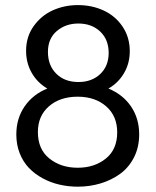

<svg xmlns="http://www.w3.org/2000/svg" viewBox="-20 -718 607 747"><path d="M282.7 8.3Q245.6 8.3 210.9 0.2Q176.3 -7.8 145.8 -24.4Q115.2 -41 92.5 -64.7Q69.8 -88.4 56.6 -121.8Q43.5 -155.3 43.5 -194.8Q43.5 -257.3 75.9 -304.2Q108.4 -351.1 164.1 -373.5Q125 -396.5 103.3 -434.8Q81.5 -473.1 81.5 -520.5Q81.5 -575.2 111.1 -616.5Q140.6 -657.7 185.8 -678Q231 -698.2 283.2 -698.2Q337.9 -698.2 383.5 -677Q429.2 -655.8 457 -614.3Q484.9 -572.8 484.9 -518.6Q484.9 -471.7 462.6 -433.6Q440.4 -395.5 401.9 -373.5Q458.5 -350.1 490 -303.5Q521.5 -256.8 521.5 -195.3Q521.5 -145.5 501.5 -106Q481.4 -66.4 447.5 -41.7Q413.6 -17.1 371.3 -4.4Q329.1 8.3 282.7 8.3ZM285.2 -398.9Q336.9 -398.9 369.9 -429.9Q402.8 -460.9 402.8 -512.2Q402.8 -564 369.9 -595.2Q336.9 -626.5 284.7 -626.5Q235.4 -626.5 200.9 -597.2Q166.5 -567.9 166.5 -516.1Q166.5 -463.4 199 -431.2Q231.4 -398.9 285.2 -398.9ZM436 -203.1Q436 -266.6 393.1 -304.2Q350.1 -341.8 282.2 -341.8Q213.4 -341.8 170.4 -304.4Q127.4 -267.1 127.4 -204.1Q127.4 -137.2 172.1 -101.3Q216.8 -65.4 282.2 -65.4Q347.7 -65.4 391.8 -101.1Q436 -136.7 436 -203.1Z"/></svg>

Font: HK Grotesk Medium Legacy
Style: Regular
Weight: 500
Designer: Alfredo Marco Pradil
Foundry: Hanken Design Co.
Version: Version 2.022;PS 002.022;hotconv 1.0.88;makeotf.lib2.5.64775